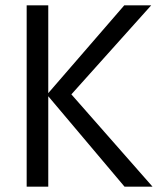

<svg xmlns="http://www.w3.org/2000/svg" viewBox="-20 -700 622 720"><path d="M80 -680H161V0H80ZM446 -680H547L218 -313L217 -381L552 0H447L156 -345Z"/></svg>

Font: TASA Orbiter VF Text
Style: Regular
Weight: 400
Designer: Weizhong Zhang
Foundry: 本地遙控
Version: Version 1.001;Glyphs 3.2 (3192)